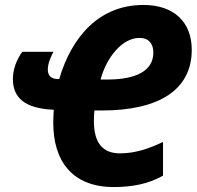

<svg xmlns="http://www.w3.org/2000/svg" viewBox="-20 -745 794 775"><path d="M439 10C511 10 579 -2 638 -36V-172C581 -145 526 -126 464 -126C394 -126 359 -169 359 -256C359 -271 360 -284 361 -299H391C623 -299 754 -383 754 -544C754 -655 683 -725 559 -725C382 -725 270 -599 219 -426H214C185 -426 173 -441 173 -464C173 -489 185 -516 196 -536H70C47 -505 32 -464 32 -427C32 -350 80 -307 197 -302C196 -284 195 -267 195 -249C195 -97 270 10 439 10ZM418 -424H386C409 -511 472 -592 543 -592C579 -592 599 -570 599 -533C599 -456 524 -425 418 -424Z"/></svg>

Font: Noto Sans SemiCondensed ExtraBold
Style: Italic
Weight: 800
Width: 4
Italic angle: -12°
Designer: Monotype Design Team
Foundry: Monotype Imaging Inc.
Version: Version 2.013